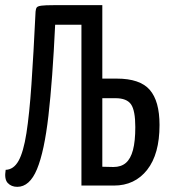

<svg xmlns="http://www.w3.org/2000/svg" viewBox="-20 -720 659 745"><path d="M47 5Q24 5 10 -10Q-4 -25 2 -61Q33 -62 52 -96Q71 -130 82.5 -203Q94 -276 102 -392.5Q110 -509 118 -675Q119 -686 122.5 -691Q126 -696 140.5 -698Q155 -700 189 -700H377V-415H433Q523 -415 561 -371.5Q599 -328 599 -235Q599 -122 551 -61Q503 0 422 0H296V-624H194Q184 -411 168 -271.5Q152 -132 123.5 -63.5Q95 5 47 5ZM420 -72Q450 -72 468.5 -88Q487 -104 496 -138Q505 -172 505 -227Q505 -291 488.5 -315Q472 -339 428 -339H377V-73Q390 -73 399 -72.5Q408 -72 420 -72Z"/></svg>

Font: Yanone Kaffeesatz
Style: Regular
Weight: 400
Designer: Yanone (Cyrillic: Daniel Pouzeot, Huerta Tipografica, and Cyreal)
Foundry: Yanone
Version: Version 2.003